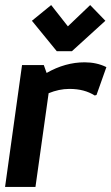

<svg xmlns="http://www.w3.org/2000/svg" viewBox="-24 -738 440 758"><path d="M102 -656 200 -536H260L392 -656L332 -718L244 -634L178 -718ZM310 -492C259 -492 209 -478 160 -450L149 -481H63L-4 0H116L168 -370C195 -381 222 -387 250 -387C291 -387 323 -378 350 -361L357 -363L396 -473C370 -486 341 -492 310 -492Z"/></svg>

Font: Cantarell
Style: BoldOblique
Weight: 700
Italic angle: -8°
Designer: Dave Crossland
Version: Version 0.024